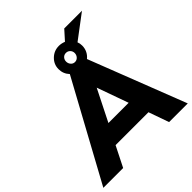

<svg xmlns="http://www.w3.org/2000/svg" viewBox="-289 -1133 1309 1309"><g transform="rotate(-45 365.0 -478.5)"><path d="M540 -147H223L149 0H-42L345 -710Q314 -743 314 -788Q314 -834 347.5 -866.5Q381 -899 428 -899Q452 -899 477 -889L538 -957H709L535 -826Q542 -809 542 -788Q542 -761 531 -738.5Q520 -716 500 -700L772 0H592ZM387 -788Q387 -770 398.5 -756.5Q410 -743 428 -743Q446 -743 458 -756.5Q470 -770 470 -788Q470 -806 458 -818.5Q446 -831 428 -831Q410 -831 398.5 -818.5Q387 -806 387 -788ZM490 -288 409 -515 295 -288Z"/></g></svg>

Font: Muli Black
Style: Italic
Weight: 900
Italic angle: -4.541°
Designer: Vernon Adams
Foundry: Vernon Adams
Version: Version 2.001